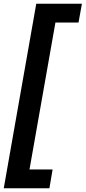

<svg xmlns="http://www.w3.org/2000/svg" viewBox="-34 -892 456 1022"><path d="M229 110H-14L159 -872H402L384 -772H261L123 10H246Z"/></svg>

Font: Open Sauce Sans ExBold Italic
Style: Regular
Weight: 800
Italic angle: -10°
Designer: Alfredo Marco Pradil
Foundry: Creative Sauce Fz LLC
Version: Version 1.477